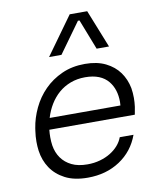

<svg xmlns="http://www.w3.org/2000/svg" viewBox="-90 -875 789 962"><g transform="rotate(-10 304.5 -394.0)"><path d="M279 17Q210 17 164 -7Q118 -31 92 -70Q66 -109 59 -159Q56 -182 56 -205Q56 -232 60 -259L62 -273Q70 -324 93.5 -373.5Q117 -423 155 -461.5Q193 -500 245 -523.5Q297 -547 362 -547Q424 -547 467.5 -525.5Q511 -504 536.5 -468.5Q562 -433 571 -387Q575 -362 575 -337Q575 -315 572 -292L565 -253H130Q128 -233 128 -215Q128 -193 131 -173Q137 -136 156.5 -108.5Q176 -81 208.5 -65Q241 -49 289 -49Q323 -49 353 -57.5Q383 -66 406.5 -80.5Q430 -95 446.5 -114Q463 -133 471 -155H541Q512 -75 442.5 -29Q373 17 279 17ZM352 -481Q311 -481 277 -468Q243 -455 217 -432.5Q191 -410 172 -379Q153 -348 142 -311H502Q503 -320 503 -329Q503 -393 470 -434Q432 -481 352 -481ZM192 -612 331 -805H420L497 -612H434L374 -766H366L255 -612Z"/></g></svg>

Font: Sora Light
Style: Italic
Weight: 300
Designer: Jonathan Barnbrook, Juli√°n Moncada
Version: Version 1.000